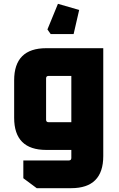

<svg xmlns="http://www.w3.org/2000/svg" viewBox="-20 -784 622 1004"><path d="M54 -168V-364Q54 -532 222 -532H520V32Q520 200 352 200H172L102 148V55H340Q353 55 353 42V0H222Q54 0 54 -168ZM221 -158Q221 -145 234 -145H353V-387H234Q221 -387 221 -374ZM228 -630 283 -764 394 -732 365 -606H245Z"/></svg>

Font: Oxanium ExtraBold
Style: Regular
Weight: 800
Designer: Severin Meyer
Version: Version 2.000